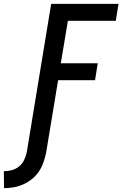

<svg xmlns="http://www.w3.org/2000/svg" viewBox="-111 -755 636 998"><path d="M-90 223 -91 135Q-70 135 -49.5 129.5Q-29 124 -12 110Q5 96 14.5 76.5Q24 57 28 37L155 -735H505L491 -647H242L205 -426H397L383 -338H191L129 37Q124 62 115.5 87Q107 112 92.5 134.5Q78 157 56.5 174.5Q35 192 10.5 203Q-14 214 -39.5 218.5Q-65 223 -90 223Z"/></svg>

Font: Iosevka Term Curly Semibold
Style: Italic
Weight: 600
Italic angle: -9°
Designer: Belleve Invis
Foundry: Belleve Invis
Version: Version 32.3.0